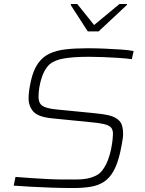

<svg xmlns="http://www.w3.org/2000/svg" viewBox="-20 -939 732 967"><path d="M348 8Q292 8 238 6Q184 4 136 1.5Q88 -1 49 -4L58 -48Q95 -45 138.5 -42Q182 -39 224.5 -37Q267 -35 298 -35Q336 -35 364 -35Q392 -35 415 -39Q438 -43 460 -53Q482 -62 498 -84.5Q514 -107 524 -134Q534 -161 539.5 -188Q545 -215 547 -235.5Q549 -256 549 -264Q549 -286 539 -297Q529 -308 504 -314Q479 -320 433 -324L242 -343Q172 -350 148 -377Q124 -404 124 -444Q124 -463 127 -484.5Q130 -506 136 -533Q148 -586 171 -619Q194 -652 228.5 -668.5Q263 -685 311 -690.5Q359 -696 422 -696Q464 -696 508 -694Q552 -692 590 -689.5Q628 -687 653 -682L644 -641Q614 -645 576 -647.5Q538 -650 499.5 -651.5Q461 -653 428 -653Q384 -653 351.5 -650.5Q319 -648 294 -643Q269 -638 250 -628Q230 -619 215.5 -599Q201 -579 192 -553.5Q183 -528 178.5 -501.5Q174 -475 174 -451Q174 -420 193 -406.5Q212 -393 262 -388L445 -370Q494 -366 528.5 -358Q563 -350 581.5 -330Q600 -310 600 -266Q600 -254 598 -240Q596 -226 593 -210Q590 -194 586 -175Q573 -116 553 -79.5Q533 -43 504.5 -24Q476 -5 437.5 1.5Q399 8 348 8ZM422 -781 336 -914 338 -919H369L454 -813L582 -919H620L619 -914L477 -781Z"/></svg>

Font: Saira SemiExpanded ExtraLight
Style: Italic
Weight: 250
Width: 6
Italic angle: -12°
Designer: Hector Gatti with collaboration of the Omnibus-Type team
Foundry: Omnibus-Type
Version: Version 1.101